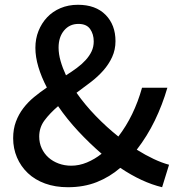

<svg xmlns="http://www.w3.org/2000/svg" viewBox="-20 -770 745 803"><path d="M144 -199Q144 -172 154.5 -149.5Q165 -127 183 -111Q201 -95 225.5 -86Q250 -77 278 -77Q311 -77 343.5 -90.5Q376 -104 405 -127Q354 -171 307 -221.5Q260 -272 223 -326Q189 -297 166.5 -267Q144 -237 144 -199ZM225 -571Q225 -544 233.5 -514.5Q242 -485 256 -455Q280 -470 301 -485.5Q322 -501 338 -518.5Q354 -536 363 -555Q372 -574 372 -597Q372 -627 357 -648.5Q342 -670 308 -670Q271 -670 248 -642.5Q225 -615 225 -571ZM658 13Q574 -7 483 -68Q439 -30 385 -8.5Q331 13 264 13Q211 13 168.5 -2.5Q126 -18 96.5 -46Q67 -74 51 -111.5Q35 -149 35 -192Q35 -230 46.5 -261Q58 -292 77.5 -317.5Q97 -343 122.5 -364Q148 -385 176 -404Q153 -448 140.5 -490Q128 -532 128 -570Q128 -608 141 -640.5Q154 -673 177 -697.5Q200 -722 233 -736Q266 -750 306 -750Q380 -750 421.5 -708Q463 -666 463 -598Q463 -562 449 -531.5Q435 -501 412 -475Q389 -449 359.5 -426.5Q330 -404 300 -382Q335 -332 380.5 -285Q426 -238 475 -199Q541 -285 574 -403H680Q659 -331 627.5 -266Q596 -201 552 -144Q589 -121 623 -105Q657 -89 687 -81Z"/></svg>

Font: Kinto Sans Med
Style: Regular
Weight: 500
Designer: Authors: Ryoko NISHIZUKA  (kana & ideographs); Paul D. Hunt (Latin, Greek & Cyrillic); Wenlong ZHANG  (bopomofo); Sandol
Foundry: Adobe Systems Incorporated, ookami Inc.
Version: Version 0.001